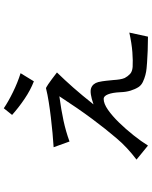

<svg xmlns="http://www.w3.org/2000/svg" viewBox="89 -828 821 1040"><g transform="rotate(-90 500.0 -307.5)"><path d="M822 83Q785 83 745.5 81.5Q706 80 681 78Q669 77 651 75.5Q633 74 614 69Q595 64 577 55.5Q559 47 549 32Q537 13 529.5 -11.5Q522 -36 521 -67Q519 -110 509.5 -133.5Q500 -157 485 -157Q459 -157 425.5 -133.5Q392 -110 356.5 -73.5Q321 -37 288 4.5Q255 46 232 83L156 21Q189 -4 218.5 -31.5Q248 -59 273 -89Q321 -145 376.5 -219.5Q432 -294 499 -397Q425 -387 367 -374.5Q309 -362 254 -342L223 -428Q258 -430 300 -434Q342 -438 384.5 -443Q427 -448 468 -454.5Q509 -461 541 -469Q544 -475 628 -410Q587 -368 546 -321.5Q505 -275 455 -212Q518 -234 543 -225Q568 -216 576 -186Q581 -164 583 -143.5Q585 -123 587 -104Q588 -86 590.5 -70.5Q593 -55 598 -43Q607 -26 620 -14Q633 -2 658 0Q691 2 738 -1.5Q785 -5 844 -18ZM580 -535Q533 -553 485 -585.5Q437 -618 398 -653L434 -698Q469 -674 521 -648.5Q573 -623 624 -607Z"/></g></svg>

Font: NanumGothicCoding
Style: Regular
Weight: 400
Monospace: yes
Designer: Kwon Bruce; Nicolas Noh; Sung-woo Choi; Go-un Cha; Soo-hyun Park;
Foundry: NHN Corporation
Version: Version 2.000;PS 1;hotconv 1.0.49;makeotf.lib2.0.14853